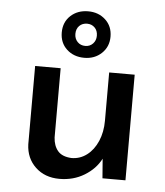

<svg xmlns="http://www.w3.org/2000/svg" viewBox="-50 -695 652 757"><g transform="rotate(5 276.5 -317.0)"><path d="M213 17Q155 17 118 -18Q81 -53 79 -108V-418H180V-144Q182 -111 199 -91Q216 -71 253 -69Q287 -69 314 -89.5Q341 -110 356.5 -146Q372 -182 372 -227V-418H473V0H382L376 -77Q355 -36 311.5 -9.5Q268 17 213 17ZM172 -559Q172 -600 199.5 -625.5Q227 -651 269 -651Q310 -651 337.5 -625.5Q365 -600 365 -559Q365 -519 337.5 -493Q310 -467 269 -467Q227 -467 199.5 -492.5Q172 -518 172 -559ZM226 -558Q226 -539 238 -526.5Q250 -514 269 -514Q287 -514 299 -526.5Q311 -539 311 -558Q311 -578 299 -590Q287 -602 269 -602Q250 -602 238 -590Q226 -578 226 -558Z"/></g></svg>

Font: Reem Kufi Ink
Style: Regular
Weight: 400
Designer: Khaled Hosny
Version: Version 1.7